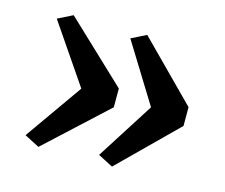

<svg xmlns="http://www.w3.org/2000/svg" viewBox="-79 -662 844 721"><g transform="rotate(15 343.0 -301.0)"><path d="M359 -335V-262L124 -45L66 -75L223 -298L66 -528L124 -557ZM630 -335V-262L410 -45L352 -75L494 -298L352 -528L410 -557Z"/></g></svg>

Font: Koeln Type Serif
Style: Bold
Weight: 700
Designer: Eben Sorkin
Foundry: Eben Sorkin
Version: Version 2.002